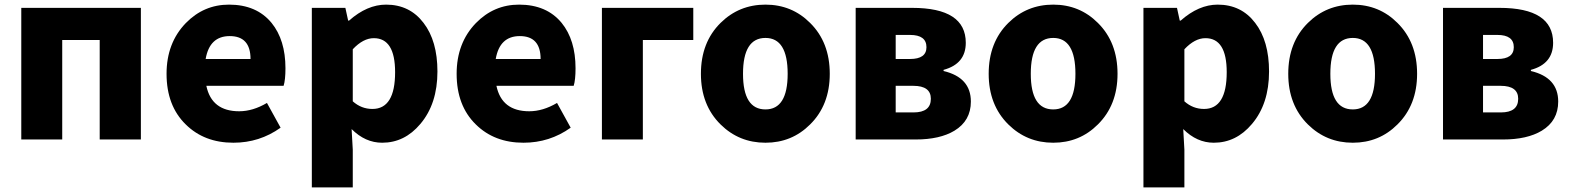

<svg xmlns="http://www.w3.org/2000/svg" viewBox="-20 -603 6793 830"><path d="M72 -569H589V0H411V-430H249V0H72Z M783 -65Q700 -146 700 -284Q700 -417 783 -503Q861 -583 970 -583Q1089 -583 1154 -504Q1214 -430 1214 -308Q1214 -258 1206 -232H872Q895 -122 1014 -122Q1073 -122 1134 -158L1193 -51Q1102 14 989 14Q863 14 783 -65ZM1063 -348Q1063 -447 973 -447Q886 -447 869 -348Z M1328 -569H1473L1485 -514H1489Q1567 -583 1649 -583Q1751 -583 1811 -504Q1871 -426 1871 -294Q1871 -154 1797 -67Q1729 14 1632 14Q1559 14 1500 -45L1505 44V207H1328ZM1688 -291Q1688 -438 1596 -438Q1550 -438 1505 -390V-165Q1542 -132 1590 -132Q1688 -132 1688 -291Z M2037 -65Q1954 -146 1954 -284Q1954 -417 2037 -503Q2115 -583 2224 -583Q2343 -583 2408 -504Q2468 -430 2468 -308Q2468 -258 2460 -232H2126Q2149 -122 2268 -122Q2327 -122 2388 -158L2447 -51Q2356 14 2243 14Q2117 14 2037 -65ZM2317 -348Q2317 -447 2227 -447Q2140 -447 2123 -348Z M2582 -569H2977V-430H2759V0H2582Z M3095 -65Q3010 -149 3010 -284Q3010 -420 3095 -504Q3175 -583 3289 -583Q3403 -583 3482 -504Q3567 -420 3567 -284Q3567 -149 3482 -65Q3403 14 3289 14Q3175 14 3095 -65ZM3385 -284Q3385 -439 3289 -439Q3192 -439 3192 -284Q3192 -130 3289 -130Q3385 -130 3385 -284Z M3679 -569H3923Q4155 -569 4155 -418Q4155 -327 4059 -301V-296Q4177 -268 4177 -164Q4177 -81 4106 -38Q4043 0 3938 0H3679ZM3914 -348Q3985 -348 3985 -399Q3985 -452 3914 -452H3852V-348ZM3929 -117Q4004 -117 4004 -176Q4004 -232 3928 -232H3852V-117Z M4339 -65Q4254 -149 4254 -284Q4254 -420 4339 -504Q4419 -583 4533 -583Q4647 -583 4726 -504Q4811 -420 4811 -284Q4811 -149 4726 -65Q4647 14 4533 14Q4419 14 4339 -65ZM4629 -284Q4629 -439 4533 -439Q4436 -439 4436 -284Q4436 -130 4533 -130Q4629 -130 4629 -284Z M4923 -569H5068L5080 -514H5084Q5162 -583 5244 -583Q5346 -583 5406 -504Q5466 -426 5466 -294Q5466 -154 5392 -67Q5324 14 5227 14Q5154 14 5095 -45L5100 44V207H4923ZM5283 -291Q5283 -438 5191 -438Q5145 -438 5100 -390V-165Q5137 -132 5185 -132Q5283 -132 5283 -291Z M5634 -65Q5549 -149 5549 -284Q5549 -420 5634 -504Q5714 -583 5828 -583Q5942 -583 6021 -504Q6106 -420 6106 -284Q6106 -149 6021 -65Q5942 14 5828 14Q5714 14 5634 -65ZM5924 -284Q5924 -439 5828 -439Q5731 -439 5731 -284Q5731 -130 5828 -130Q5924 -130 5924 -284Z M6218 -569H6462Q6694 -569 6694 -418Q6694 -327 6598 -301V-296Q6716 -268 6716 -164Q6716 -81 6645 -38Q6582 0 6477 0H6218ZM6453 -348Q6524 -348 6524 -399Q6524 -452 6453 -452H6391V-348ZM6468 -117Q6543 -117 6543 -176Q6543 -232 6467 -232H6391V-117Z"/></svg>

Font: KaiGen Gothic KR Heavy
Style: Heavy
Weight: 900
Designer: Ryoko NISHIZUKA  (kana & ideographs); Paul D. Hunt (Latin, Greek & Cyrillic); Wenlong ZHANG  (bopomofo); Sandoll Communi
Foundry: Adobe Systems Incorporated
Version: Version 1.002 March 28, 2018